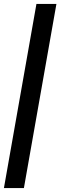

<svg xmlns="http://www.w3.org/2000/svg" viewBox="-33 -820 308 980"><path d="M153 -800H255L89 140H-13Z"/></svg>

Font: Niramit Medium
Style: Italic
Weight: 500
Italic angle: -10°
Designer: Katatrad Aksorn Co.,Ltd.
Foundry: Cadson Demak Co.,Ltd.
Version: Version 1.000; ttfautohint (v1.6)